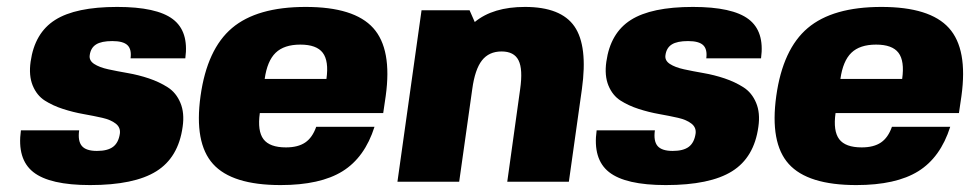

<svg xmlns="http://www.w3.org/2000/svg" viewBox="-20 -530 2829 560"><path d="M241.7 -369.1Q239.3 -353.5 254.6 -343.5Q270 -333.5 295.7 -327.9Q321.3 -322.3 352.5 -316.9Q383.8 -311.5 414.3 -301.3Q444.8 -291 469.2 -275.4Q493.7 -259.8 506.1 -230.2Q518.6 -200.7 512.7 -160.2Q500.5 -70.8 436 -30.5Q371.6 9.8 242.7 9.8Q125 9.8 77.1 -28.1Q29.3 -65.9 41 -149.9H210.9Q206.5 -118.7 218.8 -104.2Q231 -89.8 262.7 -89.8Q293.9 -89.8 309.8 -101.8Q325.7 -113.8 329.6 -140.1Q332 -158.2 317.6 -169.4Q303.2 -180.7 278.6 -186.3Q253.9 -191.9 223.6 -197.3Q193.4 -202.6 163.8 -212.2Q134.3 -221.7 110.8 -236.6Q87.4 -251.5 75.4 -280.5Q63.5 -309.6 69.3 -350.1Q81.1 -434.1 140.9 -471.9Q200.7 -509.8 321.8 -509.8Q437 -509.8 484.1 -474.1Q531.2 -438.5 520.5 -359.9H360.8Q364.3 -386.2 351.8 -398.2Q339.4 -410.2 307.6 -410.2Q275.9 -410.2 260.3 -400.4Q244.6 -390.6 241.7 -369.1Z M737.8 -200.2Q730.5 -147.9 748.5 -124Q766.6 -100.1 814 -100.1Q849.1 -100.1 870.1 -114.3Q891.1 -128.4 902.3 -160.2H1072.3Q1043.9 -70.8 979 -30.5Q914.1 9.8 798.3 9.8Q656.7 9.8 601.3 -51.8Q545.9 -113.3 564.9 -250Q584 -386.7 656.7 -448.2Q729.5 -509.8 871.6 -509.8Q1013.2 -509.8 1068.6 -448.2Q1124 -386.7 1105 -250L1097.7 -200.2ZM752 -299.8H932.1Q939.5 -352.1 921.4 -376Q903.3 -399.9 856 -399.9Q808.6 -399.9 783.9 -376Q759.3 -352.1 752 -299.8Z M1349.6 -500 1364.7 -465.8Q1418 -509.8 1511.2 -509.8Q1616.2 -509.8 1655.5 -452.9Q1694.8 -396 1677.2 -270L1639.2 0H1459.5L1497.1 -270Q1505.4 -328.1 1492.4 -354Q1479.5 -379.9 1442.9 -379.9Q1406.2 -379.9 1385.7 -353.8Q1365.2 -327.6 1357.4 -270L1319.3 0H1139.2L1209.5 -500Z M1920.9 -369.1Q1918.5 -353.5 1933.8 -343.5Q1949.2 -333.5 1974.9 -327.9Q2000.5 -322.3 2031.7 -316.9Q2063 -311.5 2093.5 -301.3Q2124 -291 2148.4 -275.4Q2172.9 -259.8 2185.3 -230.2Q2197.8 -200.7 2191.9 -160.2Q2179.7 -70.8 2115.2 -30.5Q2050.8 9.8 1921.9 9.8Q1804.2 9.8 1756.3 -28.1Q1708.5 -65.9 1720.2 -149.9H1890.1Q1885.7 -118.7 1897.9 -104.2Q1910.2 -89.8 1941.9 -89.8Q1973.1 -89.8 1989 -101.8Q2004.9 -113.8 2008.8 -140.1Q2011.2 -158.2 1996.8 -169.4Q1982.4 -180.7 1957.8 -186.3Q1933.1 -191.9 1902.8 -197.3Q1872.6 -202.6 1843 -212.2Q1813.5 -221.7 1790 -236.6Q1766.6 -251.5 1754.6 -280.5Q1742.7 -309.6 1748.5 -350.1Q1760.3 -434.1 1820.1 -471.9Q1879.9 -509.8 2001 -509.8Q2116.2 -509.8 2163.3 -474.1Q2210.4 -438.5 2199.7 -359.9H2040Q2043.5 -386.2 2031 -398.2Q2018.6 -410.2 1986.8 -410.2Q1955.1 -410.2 1939.5 -400.4Q1923.8 -390.6 1920.9 -369.1Z M2417 -200.2Q2409.7 -147.9 2427.7 -124Q2445.8 -100.1 2493.2 -100.1Q2528.3 -100.1 2549.3 -114.3Q2570.3 -128.4 2581.5 -160.2H2751.5Q2723.1 -70.8 2658.2 -30.5Q2593.3 9.8 2477.5 9.8Q2335.9 9.8 2280.5 -51.8Q2225.1 -113.3 2244.1 -250Q2263.2 -386.7 2335.9 -448.2Q2408.7 -509.8 2550.8 -509.8Q2692.4 -509.8 2747.8 -448.2Q2803.2 -386.7 2784.2 -250L2776.9 -200.2ZM2431.2 -299.8H2611.3Q2618.7 -352.1 2600.6 -376Q2582.5 -399.9 2535.2 -399.9Q2487.8 -399.9 2463.1 -376Q2438.5 -352.1 2431.2 -299.8Z"/></svg>

Font: Fivo Sans Heavy
Style: Regular
Weight: 900
Designer: Alexander Slobzheninov
Foundry: Alexander Slobzheninov
Version: 1.0